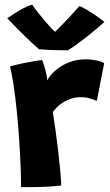

<svg xmlns="http://www.w3.org/2000/svg" viewBox="-20 -788 466 811"><path d="M179.5 -448Q191 -470.5 214.8 -491Q238.5 -511.5 271.2 -524.5Q304 -537.5 341 -537.5Q363.5 -537.5 386.5 -533Q409.5 -528.5 420 -521L389 -362Q378 -366.5 360.5 -372Q343 -377.5 320.5 -377.5Q297.5 -377.5 275.8 -369.8Q254 -362 235.5 -348Q217 -334 203 -314.5Q208 -285.5 214.2 -240.5Q220.5 -195.5 226 -148Q231.5 -100.5 235 -61.5Q238.5 -22.5 238.5 -4.5Q203.5 0 157.5 1.5Q111.5 3 69 2.5Q69 -39.5 66.8 -93Q64.5 -146.5 60.5 -204.8Q56.5 -263 50.8 -319.8Q45 -376.5 37.8 -425Q30.5 -473.5 22.5 -507.5Q46.5 -514.5 75.5 -520.5Q104.5 -526.5 128 -530.2Q151.5 -534 158 -534.5Q164 -520.5 171.5 -493.2Q179 -466 179.5 -448ZM315.5 -762.5Q328.5 -757.5 345 -747.8Q361.5 -738 377.8 -727Q394 -716 406 -707.2Q418 -698.5 421 -695.5Q395.5 -672 364.5 -647Q333.5 -622 307 -602.8Q280.5 -583.5 266.5 -575.5Q249.5 -575.5 226.2 -576Q203 -576.5 181 -577.5Q159 -578.5 144.5 -580Q112.5 -608.5 80 -640.2Q47.5 -672 10.5 -711Q22 -719 40 -730.5Q58 -742 78.2 -752.8Q98.5 -763.5 115.5 -768.5Q129 -749.5 144 -730.8Q159 -712 173.2 -695.2Q187.5 -678.5 199 -666.5Q210.5 -654.5 216.5 -649.5H208.5Q215.5 -656 233 -673.8Q250.5 -691.5 272.8 -715.2Q295 -739 315.5 -762.5Z"/></svg>

Font: Grandstander Thin
Style: Bold
Weight: 700
Version: Version 1.200